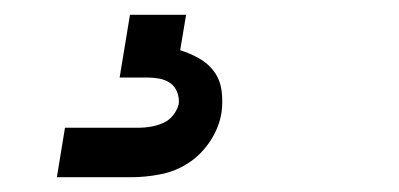

<svg xmlns="http://www.w3.org/2000/svg" viewBox="-20 -20 540 260"><path d="M57 220 68 153H168Q176 153 184.5 151.5Q193 150 201 146.5Q209 143 214.5 136Q220 129 222 121Q223 113 220 105Q217 97 210.5 92.5Q204 88 196 86.5Q188 85 180 85H142L156 0H232L224 48Q237 52 249.5 59Q262 66 270 77Q278 88 280 102.5Q282 117 280 132Q277 152 265 170.5Q253 189 235.5 200.5Q218 212 197.5 216Q177 220 157 220Z"/></svg>

Font: Iosevka SS18
Style: Italic
Weight: 400
Italic angle: -9°
Monospace: yes
Designer: Belleve Invis
Foundry: Belleve Invis
Version: Version 25.1.1; ttfautohint (v1.8.4)